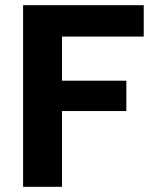

<svg xmlns="http://www.w3.org/2000/svg" viewBox="-20 -720 607 740"><path d="M69 0V-700H534V-579H219V-409H467V-292H219V0Z"/></svg>

Font: DM Sans 12pt Black
Style: Regular
Weight: 900
Version: Version 4.004;gftools[0.9.30]